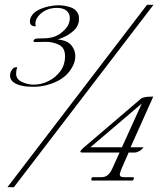

<svg xmlns="http://www.w3.org/2000/svg" viewBox="-20 -752 683 803"><path d="M11 31 595 -732H622L38 31ZM69 -394Q47 -399 34.5 -409.5Q22 -420 22 -436Q22 -441 24 -449Q26 -455 32.5 -463.5Q39 -472 52 -471Q51 -467 49.5 -461.5Q48 -456 48 -451Q44 -424 68.5 -411Q93 -398 121 -398Q153 -398 183 -413Q213 -428 232.5 -454.5Q252 -481 252 -517Q252 -552 227 -564.5Q202 -577 173 -577Q164 -577 150 -576.5Q136 -576 128 -576Q120 -576 120 -581Q120 -584 124.5 -587.5Q129 -591 138 -591Q152 -591 171.5 -592Q191 -593 208 -599Q231 -607 251.5 -628.5Q272 -650 272 -677Q272 -696 258 -707.5Q244 -719 218 -719Q175 -719 146 -691Q128 -673 128 -653Q128 -648 130 -642Q105 -641 105 -663Q105 -672 110 -682Q120 -700 140 -710Q160 -720 182.5 -725Q205 -730 224 -730Q250 -730 275 -721.5Q300 -713 308 -690Q310 -686 310 -682.5Q310 -679 310 -674Q310 -670 310 -665.5Q310 -661 308 -656Q304 -638 288.5 -624Q273 -610 254.5 -600.5Q236 -591 221 -587Q262 -583 278.5 -562.5Q295 -542 295 -518Q295 -495 284 -475Q262 -432 215.5 -410.5Q169 -389 119 -389Q106 -389 93.5 -390Q81 -391 69 -394ZM365 3Q362 3 362 -2Q362 -11 368 -11H404Q421 -11 432 -21Q443 -31 451 -50L480 -114H349Q335 -114 325.5 -114Q316 -114 316 -118Q316 -124 348 -150L561 -332Q565 -336 569.5 -339.5Q574 -343 585 -345.5Q596 -348 621 -348L526 -136H580Q574 -126 562.5 -120Q551 -114 543 -114H518L489 -48Q481 -29 481 -21Q481 -11 499 -11H536Q540 -11 540 -7Q540 -4 538 -0.5Q536 3 534 3ZM358 -136H490L573 -319Z"/></svg>

Font: MonteCarlo
Style: Regular
Weight: 400
Designer: Robert E. Leuschke
Foundry: Robert E. Leuschke
Version: Version 1.010; ttfautohint (v1.8.3)